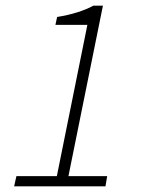

<svg xmlns="http://www.w3.org/2000/svg" viewBox="-20 -659 502 679"><path d="M30 0 38 -36H181L289 -571H176L182 -599Q220 -605 253.5 -615.5Q287 -626 310 -639H344L222 -36H359L353 0Z"/></svg>

Font: Source Sans 3 Light
Style: Italic
Weight: 300
Italic angle: -11°
Designer: Paul D. Hunt
Foundry: Adobe
Version: Version 3.046;hotconv 1.0.118;makeotfexe 2.5.65603